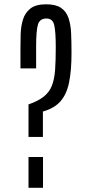

<svg xmlns="http://www.w3.org/2000/svg" viewBox="-20 -891 405 911"><path d="M115.2 -241.2V-395.5Q161.6 -411.6 188 -432.9Q214.4 -454.1 226.3 -484.9Q238.3 -515.6 241.5 -560.1Q244.6 -604.5 244.6 -667.5Q244.6 -740.7 237.3 -772Q230 -803.2 200.7 -803.2Q168.9 -803.2 160.2 -774.9Q151.4 -746.6 151.4 -668.9V-566.4H77.1V-667Q77.1 -695.3 78.1 -730.2Q79.1 -765.1 88.6 -797.1Q98.1 -829.1 123.5 -849.9Q148.9 -870.6 198.7 -870.6Q244.1 -870.6 269 -854Q293.9 -837.4 304.7 -806.6Q315.4 -775.9 317.4 -733.6Q319.3 -691.4 319.3 -639.6Q319.3 -555.2 307.6 -499Q295.9 -442.9 266.6 -409.9Q237.3 -377 183.6 -361.8V-241.2ZM115.2 0V-146H184.1V0Z"/></svg>

Font: Antonio ExtraLight
Style: Regular
Weight: 250
Designer: Vernon Adams
Foundry: Vernon Adams
Version: Version 1.002